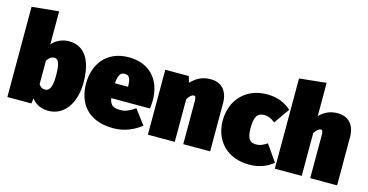

<svg xmlns="http://www.w3.org/2000/svg" viewBox="-79 -1138 2936 1531"><g transform="rotate(15 1388.5 -373.0)"><path d="M390 -557C336 -557 280 -531 252 -493V-767L30 -745V0H228L234 -44C264 -3 312 22 372 22C508 22 587 -104 587 -266C587 -446 524 -557 390 -557ZM303 -135C282 -135 265 -144 251 -167L252 -171V-358C271 -391 294 -400 310 -400C337 -400 361 -386 361 -266C361 -162 337 -135 303 -135Z M1157 -273C1157 -456 1046 -557 885 -557C698 -557 608 -422 608 -268C608 -103 701 22 908 22C1006 22 1083 -17 1137 -60L1047 -180C1001 -148 965 -133 930 -133C877 -133 843 -141 832 -206H1152C1155 -227 1157 -256 1157 -273ZM938 -328H830C836 -401 853 -421 889 -421C933 -421 937 -378 938 -335Z M1562 -557C1498 -557 1452 -537 1399 -485L1384 -536H1190V0H1412V-353C1432 -385 1451 -397 1464 -397C1474 -397 1482 -390 1482 -356V0H1704V-398C1704 -500 1649 -557 1562 -557Z M2026 -557C1851 -557 1737 -433 1737 -264C1737 -98 1848 22 2032 22C2116 22 2178 -6 2227 -46L2133 -181C2096 -158 2075 -148 2045 -148C2001 -148 1967 -163 1967 -263C1967 -365 1995 -392 2047 -392C2076 -392 2106 -381 2137 -355L2227 -483C2176 -529 2112 -557 2026 -557Z M2610 -557C2552 -557 2507 -540 2460 -494V-768L2238 -745V0H2460V-353C2480 -385 2499 -397 2512 -397C2523 -397 2530 -390 2530 -356V0H2752V-398C2752 -500 2697 -557 2610 -557Z"/></g></svg>

Font: Fira Sans Ultra
Style: Regular
Weight: 950
Designer: Carrois Corporate & Edenspiekermann AG
Foundry: Carrois Corporate GbR & Edenspiekermann AG
Version: Version 4.203;PS 004.203;hotconv 1.0.88;makeotf.lib2.5.64775